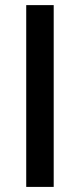

<svg xmlns="http://www.w3.org/2000/svg" viewBox="-20 -734 314 754"><path d="M190.9 -713.9H83V0H190.9Z"/></svg>

Font: Noto Reveo Sans
Style: Regular
Weight: 500
Designer: Monotype Design Team
Foundry: Monotype Imaging Inc.
Version: Version 2.007